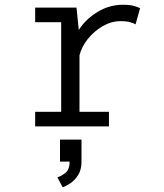

<svg xmlns="http://www.w3.org/2000/svg" viewBox="-20 -532 690 808"><path d="M128 0V-61.5H237.5V-438.5H128V-500H302L311.5 -406Q341 -452 390.8 -482Q440.5 -512 497.5 -512Q529 -512 546 -506.5Q563 -501 569.5 -497.5L550.5 -429.5Q545.5 -433 529.5 -438Q513.5 -443 487.5 -443Q448.5 -443 412 -421.8Q375.5 -400.5 349.2 -367.5Q323 -334.5 314.5 -299V-61.5H438.5V0ZM232.5 148V55.5H323V148Q323 182.5 308.8 204.8Q294.5 227 275.8 239.5Q257 252 243.5 256L221.5 214Q235.5 210.5 254.2 196.5Q273 182.5 273 148Z"/></svg>

Font: Trispace Light
Style: Regular
Weight: 300
Designer: Tyler Finck
Foundry: Etcetera Type Company
Version: Version 1.210; ttfautohint (v1.8.3)